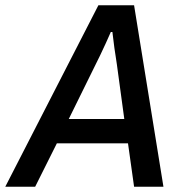

<svg xmlns="http://www.w3.org/2000/svg" viewBox="-58 -706 692 726"><path d="M-38 0 314 -686H449L560 0H449L426 -164H157L75 0ZM202 -256H412L384 -462Q382 -476 379.5 -492Q377 -508 374.5 -525Q372 -542 370.5 -557Q369 -572 367 -585H361Q353 -567 342.5 -543.5Q332 -520 321 -497.5Q310 -475 303 -461Z"/></svg>

Font: Archivo SemiCondensed Medium
Style: Italic
Weight: 500
Width: 4
Italic angle: -10°
Designer: Hector Gatti
Foundry: Omnibus-Type
Version: Version 2.001